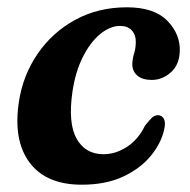

<svg xmlns="http://www.w3.org/2000/svg" viewBox="-20 -494 521 526"><path d="M309 -423Q281.5 -423 254.2 -400.5Q227 -378 206.8 -337.5Q186.5 -297 178.5 -243Q166 -156 190 -113.8Q214 -71.5 263.5 -71.5Q297 -71.5 328 -91.8Q359 -112 377 -149.5Q388.5 -164 396 -171.2Q403.5 -178.5 413.5 -178.5Q424 -178 429.2 -167.8Q434.5 -157.5 429.5 -138Q421.5 -102 393.5 -67.5Q365.5 -33 318 -10.5Q270.5 12 204 12Q106 12 60.8 -49Q15.5 -110 32 -216.5Q43 -288 83 -346.5Q123 -405 185.8 -439.5Q248.5 -474 328 -474Q402.5 -474 438.5 -437Q474.5 -400 472.5 -353Q471 -315.5 447.5 -295.2Q424 -275 396 -275Q370 -275 356 -287.2Q342 -299.5 342.5 -319Q343 -334 347.5 -348Q352 -362 352 -379Q352.5 -398 341.2 -410.5Q330 -423 309 -423Z"/></svg>

Font: Fraunces 9pt SemiBold
Style: Italic
Weight: 600
Italic angle: -16°
Version: Version 1.000;[b76b70a41]